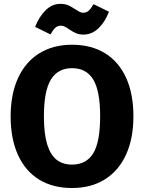

<svg xmlns="http://www.w3.org/2000/svg" viewBox="-20 -937 731 974"><path d="M345.4 -710Q442.6 -710 512.3 -667.3Q582 -624.6 619.4 -543.1Q656.8 -461.6 656.8 -347Q656.8 -234.4 619.4 -152.6Q582 -70.8 512 -27Q442 16.8 345.4 16.8Q248.2 16.8 178.5 -26Q108.8 -68.8 71.4 -150.6Q34 -232.4 34 -346.6Q34 -458.8 71.4 -540.7Q108.8 -622.6 179 -666.3Q249.2 -710 345.4 -710ZM345.4 -591.2Q274 -591.2 238.4 -533.7Q202.8 -476.2 202.8 -346.6Q202.8 -259.2 219.1 -205.5Q235.4 -151.8 266.8 -126.9Q298.2 -102 345.4 -102Q417.8 -102 452.9 -159.2Q488 -216.4 488 -347Q488 -476.6 452.8 -533.9Q417.6 -591.2 345.4 -591.2ZM403.4 -761.6Q381.4 -761.6 365.3 -768.6Q349.2 -775.6 330.2 -788.6Q317 -797.8 308 -802.2Q299 -806.6 289.2 -806.6Q272 -806.6 260.6 -796.2Q249.2 -785.8 236.2 -762.4L158 -800.6Q178.2 -852 211.1 -884.7Q244 -917.4 286.2 -917.4Q309.6 -917.4 326.1 -910.2Q342.6 -903 361.6 -890Q376.4 -880.4 384.4 -876.4Q392.4 -872.4 402.2 -872.4Q418.4 -872.4 429.8 -882.6Q441.2 -892.8 454.6 -915.8L532.8 -877.6Q512.6 -824.8 479.2 -793.2Q445.8 -761.6 403.4 -761.6Z"/></svg>

Font: Firava
Style: Regular
Weight: 400
Designer: Carrois Corporate & Edenspiekermann AG
Foundry: Greg Finn Gibson
Version: Version 5.000